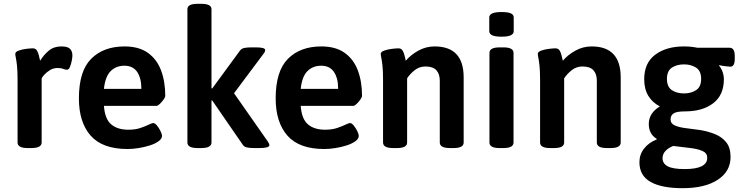

<svg xmlns="http://www.w3.org/2000/svg" viewBox="-20 -773 3880 1005"><path d="M125 2Q72 2 72 -27V-355Q72 -402 69 -429Q66 -456 63 -470Q60 -484 60 -491Q60 -502 78.5 -508.5Q97 -515 119 -517.5Q141 -520 152 -520Q166 -520 173 -509Q180 -498 183.5 -482.5Q187 -467 190 -455Q209 -486 235.5 -508Q262 -530 301 -530Q335 -530 347 -517Q359 -504 359 -482Q359 -472 355.5 -454.5Q352 -437 346 -422.5Q340 -408 331 -408Q321 -408 310.5 -412.5Q300 -417 282 -417Q259 -417 241.5 -406Q224 -395 212.5 -382.5Q201 -370 198 -363V-27Q198 2 144 2Z M648 7Q516 7 454.5 -63Q393 -133 393 -258Q393 -401 457.5 -465.5Q522 -530 632 -530Q707 -530 754 -496.5Q801 -463 823 -404.5Q845 -346 845 -271Q845 -264 836 -251.5Q827 -239 816.5 -229Q806 -219 800 -219H524Q529 -150 562 -122Q595 -94 652 -94Q688 -94 714.5 -103Q741 -112 758.5 -120.5Q776 -129 782 -129Q791 -129 802 -115.5Q813 -102 820.5 -86Q828 -70 828 -62Q828 -47 810.5 -34Q793 -21 765 -12Q737 -3 706 2Q675 7 648 7ZM524 -308H720Q720 -364 698 -396.5Q676 -429 631 -429Q588 -429 559.5 -401Q531 -373 524 -308Z M1014 2Q961 2 961 -27V-725Q961 -753 1014 -753H1033Q1087 -753 1087 -725V-311L1091 -310L1236 -508Q1244 -519 1259 -522Q1274 -525 1294 -525H1320Q1368 -525 1368 -511Q1368 -502 1359 -491L1205 -285L1382 -32Q1390 -20 1390 -13Q1390 2 1337 2H1309Q1289 2 1273.5 -1Q1258 -4 1251 -15L1091 -247H1087V-27Q1087 2 1033 2Z M1678 7Q1546 7 1484.5 -63Q1423 -133 1423 -258Q1423 -401 1487.5 -465.5Q1552 -530 1662 -530Q1737 -530 1784 -496.5Q1831 -463 1853 -404.5Q1875 -346 1875 -271Q1875 -264 1866 -251.5Q1857 -239 1846.5 -229Q1836 -219 1830 -219H1554Q1559 -150 1592 -122Q1625 -94 1682 -94Q1718 -94 1744.5 -103Q1771 -112 1788.5 -120.5Q1806 -129 1812 -129Q1821 -129 1832 -115.5Q1843 -102 1850.5 -86Q1858 -70 1858 -62Q1858 -47 1840.5 -34Q1823 -21 1795 -12Q1767 -3 1736 2Q1705 7 1678 7ZM1554 -308H1750Q1750 -364 1728 -396.5Q1706 -429 1661 -429Q1618 -429 1589.5 -401Q1561 -373 1554 -308Z M2038 2Q1985 2 1985 -27V-355Q1985 -402 1982 -429Q1979 -456 1976 -470Q1973 -484 1973 -491Q1973 -502 1992 -508.5Q2011 -515 2033 -517.5Q2055 -520 2065 -520Q2080 -520 2087 -509Q2094 -498 2097.5 -482.5Q2101 -467 2104 -455Q2129 -485 2169 -507.5Q2209 -530 2255 -530Q2407 -530 2407 -368V-27Q2407 2 2354 2H2335Q2282 2 2282 -27V-351Q2282 -386 2264 -405.5Q2246 -425 2207 -425Q2175 -425 2150.5 -405.5Q2126 -386 2111 -363V-27Q2111 2 2058 2Z M2605 -581Q2571 -581 2556 -588.5Q2541 -596 2541 -610V-682Q2541 -695 2556 -702.5Q2571 -710 2605 -710Q2639 -710 2654 -703Q2669 -696 2669 -682V-610Q2669 -596 2654 -588.5Q2639 -581 2605 -581ZM2595 2Q2542 2 2542 -27V-496Q2542 -525 2595 -525H2615Q2668 -525 2668 -496V-27Q2668 2 2615 2Z M2860 2Q2807 2 2807 -27V-355Q2807 -402 2804 -429Q2801 -456 2798 -470Q2795 -484 2795 -491Q2795 -502 2814 -508.5Q2833 -515 2855 -517.5Q2877 -520 2887 -520Q2902 -520 2909 -509Q2916 -498 2919.5 -482.5Q2923 -467 2926 -455Q2951 -485 2991 -507.5Q3031 -530 3077 -530Q3229 -530 3229 -368V-27Q3229 2 3176 2H3157Q3104 2 3104 -27V-351Q3104 -386 3086 -405.5Q3068 -425 3029 -425Q2997 -425 2972.5 -405.5Q2948 -386 2933 -363V-27Q2933 2 2880 2Z M3553 212Q3443 212 3385 179Q3327 146 3327 76Q3327 36 3351 5Q3375 -26 3417 -43L3418 -46Q3376 -71 3376 -124Q3376 -181 3434 -216Q3395 -236 3373.5 -271.5Q3352 -307 3352 -358Q3352 -444 3410 -487Q3468 -530 3560 -530Q3597 -530 3631 -523H3799Q3826 -523 3826 -480V-465Q3826 -424 3803 -424Q3795 -424 3775.5 -426.5Q3756 -429 3745 -432L3744 -429Q3756 -415 3762.5 -396Q3769 -377 3769 -358Q3769 -275 3713 -232.5Q3657 -190 3567 -190Q3522 -190 3506 -179.5Q3490 -169 3490 -148Q3490 -126 3513 -116Q3536 -106 3571.5 -102Q3607 -98 3647 -92Q3688 -85 3723.5 -70.5Q3759 -56 3781.5 -28Q3804 0 3804 49Q3804 124 3737 168Q3670 212 3553 212ZM3560 -284Q3597 -284 3623.5 -301Q3650 -318 3650 -360Q3650 -402 3623.5 -419Q3597 -436 3560 -436Q3523 -436 3497 -419Q3471 -402 3471 -360Q3471 -318 3497 -301Q3523 -284 3560 -284ZM3564 112Q3682 112 3682 53Q3682 29 3658.5 18Q3635 7 3595 2Q3555 -3 3504 -9Q3478 1 3463 17.5Q3448 34 3448 55Q3448 83 3475 97.5Q3502 112 3564 112Z"/></svg>

Font: Asap SemiBold
Style: Regular
Weight: 600
Designer: Pablo Cosgaya
Foundry: Omnibus-Type
Version: Version 3.001; ttfautohint (v1.8.3)